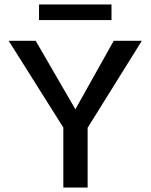

<svg xmlns="http://www.w3.org/2000/svg" viewBox="-20 -841 675 861"><path d="M480 -751H155V-821H480ZM373 -268V0H264V-269L19 -658H140L318 -351L490 -658H616Z"/></svg>

Font: Ysabeau Infant Semibold
Style: Regular
Weight: 600
Designer: Christian Thalmann (Catharsis Fonts)
Version: Version 0.003